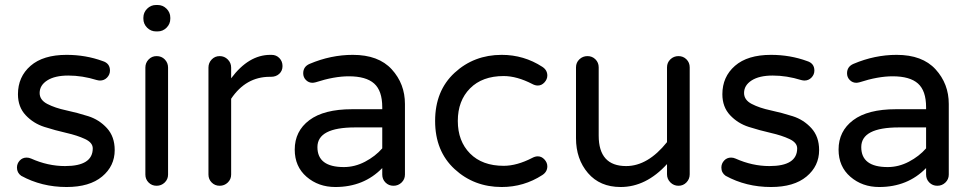

<svg xmlns="http://www.w3.org/2000/svg" viewBox="-20 -740 3900 770"><path d="M139 -367Q139 -339 170 -323Q201 -307 245.5 -297.5Q290 -288 334 -274Q378 -260 409 -226Q440 -192 440 -138Q440 -74 389.5 -32Q339 10 247 10Q147 10 65 -35Q48 -47 48 -68Q48 -84 59 -96Q70 -108 87 -108Q96 -108 105 -104Q172 -74 241 -74Q352 -74 352 -145Q352 -168 321 -182.5Q290 -197 246 -207Q202 -217 158 -231Q114 -245 83 -278Q52 -311 52 -362Q52 -432 102.5 -476Q153 -520 247 -520Q324 -520 392 -495Q421 -486 421 -457Q421 -441 409.5 -429Q398 -417 381 -417Q376 -417 368 -419Q310 -437 254 -437Q200 -437 169.5 -417.5Q139 -398 139 -367Z M608 -515Q628 -515 641 -501.5Q654 -488 654 -469V-40Q654 -21 640.5 -8Q627 5 608 5Q589 5 576 -8Q563 -21 563 -40V-469Q563 -488 576 -501.5Q589 -515 608 -515ZM663 -669V-665Q663 -644 648 -629Q633 -614 612 -614H606Q585 -614 570 -629Q555 -644 555 -665V-669Q555 -690 570 -705Q585 -720 606 -720H612Q633 -720 648 -705Q663 -690 663 -669Z M1069 -520Q1088 -520 1100.5 -507Q1113 -494 1113 -475Q1113 -456 1100 -444Q1087 -432 1067 -432H1062Q966 -432 907 -344V-40Q907 -21 893.5 -8Q880 5 861 5Q842 5 829 -8Q816 -21 816 -40V-469Q816 -488 829 -501.5Q842 -515 861 -515Q880 -515 893.5 -501.5Q907 -488 907 -469V-426Q977 -520 1064 -520Z M1359 -70Q1403 -70 1444 -91.5Q1485 -113 1513 -145V-229H1404Q1253 -229 1253 -150Q1253 -70 1359 -70ZM1395 -520Q1498 -520 1551 -462Q1604 -404 1604 -323V-40Q1604 -21 1590.5 -8Q1577 5 1558 5Q1539 5 1526 -8Q1513 -21 1513 -40V-66Q1439 10 1325 10Q1257 10 1209.5 -31Q1162 -72 1162 -140Q1162 -214 1220.5 -258Q1279 -302 1392 -302H1513V-310Q1513 -376 1480.5 -405Q1448 -434 1379 -434Q1320 -434 1246 -410Q1238 -408 1233 -408Q1218 -408 1207 -419Q1196 -430 1196 -446Q1196 -473 1222 -484Q1307 -520 1395 -520Z M2137 -113Q2152 -113 2163.5 -100.5Q2175 -88 2175 -73Q2175 -51 2155 -38Q2081 10 1992 10Q1881 10 1803 -62Q1725 -134 1725 -255Q1725 -376 1803 -448Q1881 -520 1992 -520Q2081 -520 2155 -472Q2175 -459 2175 -437Q2175 -422 2163.5 -409.5Q2152 -397 2137 -397Q2126 -397 2115 -403Q2053 -435 2000 -435Q1914 -435 1865 -385.5Q1816 -336 1816 -255Q1816 -174 1865 -124.5Q1914 -75 2000 -75Q2053 -75 2115 -107Q2126 -113 2137 -113Z M2469 10Q2386 10 2338 -46Q2290 -102 2290 -186V-470Q2290 -489 2303.5 -502Q2317 -515 2336 -515Q2355 -515 2368 -502Q2381 -489 2381 -470V-196Q2381 -74 2491 -74Q2578 -74 2655 -170V-470Q2655 -489 2668.5 -502Q2682 -515 2701 -515Q2720 -515 2733 -502Q2746 -489 2746 -470V-41Q2746 -22 2733 -8.5Q2720 5 2701 5Q2682 5 2668.5 -8.5Q2655 -22 2655 -41V-82Q2571 10 2469 10Z M2964 -367Q2964 -339 2995 -323Q3026 -307 3070.5 -297.5Q3115 -288 3159 -274Q3203 -260 3234 -226Q3265 -192 3265 -138Q3265 -74 3214.5 -32Q3164 10 3072 10Q2972 10 2890 -35Q2873 -47 2873 -68Q2873 -84 2884 -96Q2895 -108 2912 -108Q2921 -108 2930 -104Q2997 -74 3066 -74Q3177 -74 3177 -145Q3177 -168 3146 -182.5Q3115 -197 3071 -207Q3027 -217 2983 -231Q2939 -245 2908 -278Q2877 -311 2877 -362Q2877 -432 2927.5 -476Q2978 -520 3072 -520Q3149 -520 3217 -495Q3246 -486 3246 -457Q3246 -441 3234.5 -429Q3223 -417 3206 -417Q3201 -417 3193 -419Q3135 -437 3079 -437Q3025 -437 2994.5 -417.5Q2964 -398 2964 -367Z M3540 -70Q3584 -70 3625 -91.5Q3666 -113 3694 -145V-229H3585Q3434 -229 3434 -150Q3434 -70 3540 -70ZM3576 -520Q3679 -520 3732 -462Q3785 -404 3785 -323V-40Q3785 -21 3771.5 -8Q3758 5 3739 5Q3720 5 3707 -8Q3694 -21 3694 -40V-66Q3620 10 3506 10Q3438 10 3390.5 -31Q3343 -72 3343 -140Q3343 -214 3401.5 -258Q3460 -302 3573 -302H3694V-310Q3694 -376 3661.5 -405Q3629 -434 3560 -434Q3501 -434 3427 -410Q3419 -408 3414 -408Q3399 -408 3388 -419Q3377 -430 3377 -446Q3377 -473 3403 -484Q3488 -520 3576 -520Z"/></svg>

Font: VarelaRound
Style: Regular
Weight: 400
Designer: Joe Prince, Avraham Cornfeld
Foundry: Joe Prince, Avraham Cornfeld
Version: Version 2.000;PS 002.000;hotconv 1.0.88;makeotf.lib2.5.64775